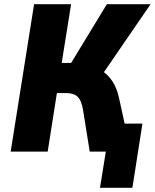

<svg xmlns="http://www.w3.org/2000/svg" viewBox="-20 -725 740 918"><path d="M458 173 486 0H435L456 -134H661L613 173ZM31 0 143 -705H320L275 -424H338L306 -401L491 -705H700L468 -367L397 -416Q435 -407 466 -387.5Q497 -368 518 -335.5Q539 -303 549 -257L605 0H409L377 -200Q369 -246 350.5 -263Q332 -280 297 -280H252L208 0Z"/></svg>

Font: Nunito Sans 7pt Condensed Black
Style: Italic
Weight: 900
Width: 3
Italic angle: -9°
Designer: Vernon Adams
Foundry: Vernon Adams
Version: Version 3.101;gftools[0.9.27]